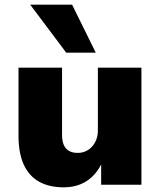

<svg xmlns="http://www.w3.org/2000/svg" viewBox="-20 -789 685 820"><path d="M252 11Q190 11 147 -13Q104 -37 81.5 -86Q59 -135 59 -210V-500H245V-213Q245 -188 252 -171Q259 -154 274 -145Q289 -136 312 -136Q336 -136 355.5 -148Q375 -160 386.5 -182Q398 -204 398 -231V-500H584V0H412V-95H416Q392 -43 350.5 -16Q309 11 252 11ZM263 -564 109 -769H288L389 -564Z"/></svg>

Font: Nunito Sans 9pt Black
Style: Regular
Weight: 900
Version: Version 3.101;gftools[0.9.27]